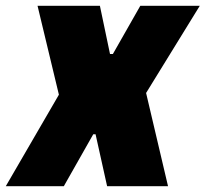

<svg xmlns="http://www.w3.org/2000/svg" viewBox="-70 -645 712 665"><path d="M276 -625 311 -458H321L416 -625H622L436 -323L512 0H301L261 -180H253L151 0H-50L134 -317L60 -625Z"/></svg>

Font: Changa One
Style: Italic
Weight: 400
Italic angle: -12°
Designer: Eduardo Rodriguez Tunni
Foundry: Eduardo Rodriguez Tunni
Version: Version 1.003